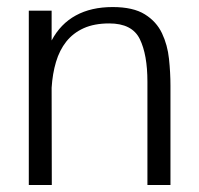

<svg xmlns="http://www.w3.org/2000/svg" viewBox="-20 -530 569 550"><path d="M62.5 0V-499.5H127.9V-414.1Q153.3 -461.9 197.3 -485.8Q241.2 -509.8 302.7 -509.8Q361.3 -509.8 394.8 -489Q428.2 -468.3 444.1 -434.6Q460 -400.9 464.1 -361.3Q468.3 -321.8 468.3 -284.7V0H402.3V-295.9Q402.3 -373.5 380.4 -418.2Q358.4 -462.9 293 -462.9Q250 -462.9 219.7 -449.2Q189.5 -435.5 169.9 -410.9Q150.4 -386.2 140.4 -352.5Q130.4 -318.8 127.9 -278.8L128.4 0Z"/></svg>

Font: Pontano Sans Light
Style: Regular
Weight: 300
Designer: Vernon Adams
Foundry: Vernon Adams
Version: Version 2.001